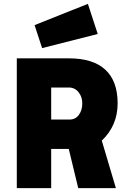

<svg xmlns="http://www.w3.org/2000/svg" viewBox="-20 -974 663 994"><path d="M67 0ZM67 -672H336Q462 -672 525.5 -613Q589 -554 589 -439Q589 -324 507 -246L580 0H385L336 -203H245V0H67ZM339 -355Q371 -355 388.5 -379.5Q406 -404 406 -439Q406 -473 386.5 -497Q367 -521 336 -521H245V-355ZM159 -844 435 -954 486 -798 198 -725Z"/></svg>

Font: Cairo Black
Style: Regular
Weight: 900
Designer: Mohamed Gaber, the designers of Titillium
Foundry: Kief Type Foundry
Version: Version 2.009; ttfautohint (v1.5.33-1714) -l 8 -r 50 -G 200 